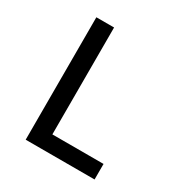

<svg xmlns="http://www.w3.org/2000/svg" viewBox="-158 -790 866 910"><g transform="rotate(30 275.0 -335.0)"><path d="M109 0V-670H206V-85H486V0Z"/></g></svg>

Font: Lode Dark Term
Style: Bold
Weight: 700
Monospace: yes
Designer: Belleve Invis
Foundry: Belleve Invis
Version: Version 29.2.0